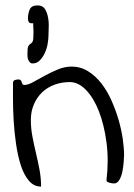

<svg xmlns="http://www.w3.org/2000/svg" viewBox="-20 -690 500 714"><path d="M28.3 -380.9Q28.3 -389.6 34.7 -392.1Q41 -394.5 48.8 -394.5Q54.7 -394.5 57.1 -391.6Q59.6 -388.7 60.5 -384.8Q61.5 -380.9 63.5 -377.4Q65.4 -374 70.3 -374Q84 -374 103.5 -384.8Q123 -395.5 146 -408.2Q168.9 -420.9 194.8 -431.6Q220.7 -442.4 246.1 -442.4Q279.3 -442.4 307.1 -425.3Q335 -408.2 356.9 -379.9Q378.9 -351.6 394.5 -316.4Q410.2 -281.2 420.9 -244.6Q431.6 -208 436.5 -173.3Q441.4 -138.7 441.4 -113.3Q441.4 -104.5 439.9 -86.9Q438.5 -69.3 435.1 -51.8Q431.6 -34.2 423.8 -21Q416 -7.8 404.3 -7.8Q402.3 -7.8 397.5 -8.3Q392.6 -8.8 387.7 -10.3Q382.8 -11.7 379.4 -13.7Q376 -15.6 376 -19.5Q384.8 -94.7 376 -160.6Q367.2 -226.6 347.7 -276.4Q328.1 -326.2 299.8 -355.5Q271.5 -384.8 239.3 -384.8Q209 -384.8 182.6 -375Q156.2 -365.2 136.7 -346.7Q117.2 -328.1 106 -301.8Q94.7 -275.4 94.7 -244.1Q94.7 -212.9 100.6 -182.1Q106.4 -151.4 113.8 -120.6Q121.1 -89.8 127 -58.6Q132.8 -27.3 132.8 3.9Q105.5 3.9 86.9 -18.6Q68.4 -41 57.1 -76.2Q45.9 -111.3 39.6 -155.3Q33.2 -199.2 30.8 -241.7Q28.3 -284.2 28.3 -321.8Q28.3 -359.4 28.3 -380.9ZM82 -489.3Q82 -512.7 85.4 -518.6Q88.9 -524.4 93.3 -526.9Q97.7 -529.3 101.1 -535.2Q104.5 -541 104.5 -565.4V-574.2Q104.5 -579.1 104 -585.4Q103.5 -591.8 103.5 -596.7V-603.5Q89.8 -602.5 86.9 -607.9Q84 -613.3 84 -621.1Q84 -640.6 90.8 -655.3Q97.7 -669.9 119.1 -669.9Q138.7 -669.9 147 -656.7Q155.3 -643.6 158.7 -625Q162.1 -606.4 161.1 -587.4Q160.2 -568.4 160.2 -556.6Q160.2 -544.9 157.2 -527.3Q154.3 -509.8 147 -493.7Q139.6 -477.5 128.4 -465.8Q117.2 -454.1 101.6 -454.1Q94.7 -454.1 91.3 -458Q87.9 -461.9 85.4 -466.8Q83 -471.7 82.5 -478Q82 -484.4 82 -489.3Z"/></svg>

Font: Indie Flower
Style: Regular
Weight: 400
Designer: Kimberly Geswein
Foundry: Kimberly Geswein
Version: Version 1.001 2010